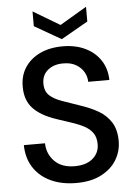

<svg xmlns="http://www.w3.org/2000/svg" viewBox="-61 -955 709 1012"><g transform="rotate(-5 294.0 -448.5)"><path d="M302 12Q225 12 167 -15Q109 -42 76.5 -92Q44 -142 43 -211H155Q156 -155 194 -116Q232 -77 301 -77Q362 -77 396.5 -106.5Q431 -136 431 -182Q431 -219 414.5 -242Q398 -265 369.5 -280Q341 -295 304 -307Q267 -319 226 -333Q145 -360 104.5 -403Q64 -446 64 -516Q63 -575 91.5 -619Q120 -663 171.5 -687.5Q223 -712 292 -712Q360 -712 411.5 -687Q463 -662 492 -617.5Q521 -573 522 -514H410Q410 -541 396 -565.5Q382 -590 355 -606Q328 -622 289 -622Q239 -623 206.5 -597Q174 -571 174 -525Q174 -484 198 -462Q222 -440 264 -425.5Q306 -411 360 -392Q412 -375 453 -351Q494 -327 518.5 -288Q543 -249 543 -189Q543 -136 516 -90.5Q489 -45 435 -16.5Q381 12 302 12ZM291 -750 150 -831V-909L291 -825L433 -909V-831Z"/></g></svg>

Font: DeepMind Sans Medium
Style: Regular
Weight: 500
Designer: Jonny Pinhorn / Modifications: Colophon Foundry
Foundry: Colophon Foundry
Version: Version 1.002; ttfautohint (v1.8.2)